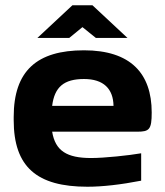

<svg xmlns="http://www.w3.org/2000/svg" viewBox="-20 -700 628 729"><path d="M556 -273C556 -422 475 -509 299 -509C120 -509 32 -431 32 -256V-244C32 -66 120 9 312 9C369 9 439 1 516 -14V-118C470 -110 377 -100 326 -100C234 -100 190 -127 178 -200H501C547 -200 556 -208 556 -273ZM122 -556H243L293 -597L344 -556H464L331 -680H255ZM178 -298C187 -370 223 -400 299 -400C373 -400 410 -363 411 -298Z"/></svg>

Font: LT Wave Bold
Style: Regular
Weight: 700
Designer: Daniel Lyons
Version: Version 2.5 (Glyphs App)